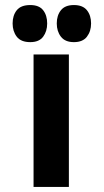

<svg xmlns="http://www.w3.org/2000/svg" viewBox="-20 -741 411 761"><path d="M30 -648Q30 -680 46.5 -700.5Q63 -721 100 -721Q135 -721 151 -700.5Q167 -680 167 -648Q167 -617 151 -595.5Q135 -574 100 -574Q63 -574 46.5 -595.5Q30 -617 30 -648ZM205 -648Q205 -680 221.5 -700.5Q238 -721 273 -721Q308 -721 324.5 -700.5Q341 -680 341 -648Q341 -617 324.5 -595.5Q308 -574 273 -574Q238 -574 221.5 -595.5Q205 -617 205 -648ZM113 -525H253V0H113Z"/></svg>

Font: PT Sans Caption
Style: Bold
Weight: 700
Designer: A.Korolkova, O.Umpeleva, V.Yefimov
Foundry: ParaType Ltd
Version: Version 2.003W OFL